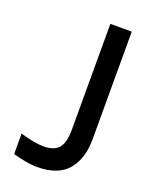

<svg xmlns="http://www.w3.org/2000/svg" viewBox="-135 -772 666 852"><g transform="rotate(20 198.5 -346.0)"><path d="M336.9 -192.9Q336.9 -148.9 326.7 -113.5Q316.4 -78.1 294.9 -50.3Q273.4 -22.5 236.3 -7.3Q199.2 7.8 148.9 7.8Q141.6 7.8 134.5 7.6Q127.4 7.3 119.9 6.3Q112.3 5.4 106.7 4.9Q101.1 4.4 93 2.7Q85 1 80.8 0.2Q76.7 -0.5 67.9 -2.4Q59.1 -4.4 56.4 -5.1Q53.7 -5.9 43.7 -8.3Q33.7 -10.7 32.2 -11.2V-107.9Q101.1 -87.9 142.1 -87.9Q193.8 -87.9 214.8 -114.7Q235.8 -141.6 235.8 -195.8V-700.2H336.9Z"/></g></svg>

Font: TASA Explorer Medium
Style: Regular
Weight: 500
Designer: Weizhong Zhang
Foundry: Local Remote
Version: Version 1.000;Glyphs 3.1.2 (3151)